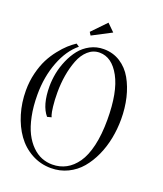

<svg xmlns="http://www.w3.org/2000/svg" viewBox="-183 -1108 1062 1248"><g transform="rotate(20 347.5 -483.5)"><path d="M129.4 -472.2Q129.4 -516.6 138.4 -563.2Q147.5 -609.9 167.5 -656.2Q187.5 -702.6 216.1 -738.8Q244.6 -774.9 287.1 -797.4Q329.6 -819.8 379.4 -819.8Q443.8 -819.8 494.6 -787.4Q545.4 -754.9 576.7 -699.7Q607.9 -644.5 624.3 -575.4Q640.6 -506.3 640.6 -429.2Q640.6 -361.8 627.9 -296.9Q615.2 -231.9 588.9 -173.6Q562.5 -115.2 525.1 -71Q487.8 -26.9 434.6 -1Q381.3 24.9 319.3 24.9Q246.6 24.9 184.8 -9Q123 -43 81.8 -100.6Q40.5 -158.2 17.6 -234.4Q-5.4 -310.5 -5.4 -395Q-5.4 -458 9 -515.9Q23.4 -573.7 44.9 -615.7Q66.4 -657.7 95.5 -694.3Q124.5 -731 149.4 -753.4Q174.3 -775.9 200.2 -793L221.2 -778.8Q153.3 -724.1 113.8 -621.1Q74.2 -518.1 74.2 -395Q74.2 -313.5 87.9 -246.8Q101.6 -180.2 124.5 -135Q147.5 -89.8 179 -58.8Q210.4 -27.8 245.6 -13.9Q280.8 0 319.3 0Q371.1 0 413.8 -22.9Q456.5 -45.9 489 -92.3Q521.5 -138.7 539.6 -215.8Q557.6 -293 557.6 -395Q557.6 -586.9 502.4 -688Q447.3 -789.1 362.3 -789.1Q317.4 -789.1 283.2 -758.5Q249 -728 229.7 -677.7Q210.4 -627.4 200.9 -570.3Q191.4 -513.2 191.4 -452.1Q191.4 -397.9 196.3 -356.7Q201.2 -315.4 206.1 -301.3L211.4 -287.1L182.6 -279.8Q129.4 -341.8 129.4 -472.2ZM267.6 -873 254.4 -894 348.6 -991.7 399.4 -941.9Z"/></g></svg>

Font: Rochester
Style: Regular
Weight: 400
Designer: Gillian Fisher
Foundry: Font Diner, Inc DBA Sideshow
Version: Version 1.005